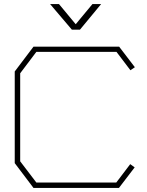

<svg xmlns="http://www.w3.org/2000/svg" viewBox="-20 -931 728 951"><path d="M626 -583 557 -674H160L80 -568V-132L160 -27H556L625 -118L647 -102L569 0H146L53 -123V-577L146 -700H570L648 -598ZM272 -911 355 -811 438 -911H481L376 -784H336L228 -911Z"/></svg>

Font: Turret Road ExtraLight
Style: Regular
Weight: 275
Designer: Noponies
Foundry: Noponies
Version: Version 1.001; ttfautohint (v1.8)